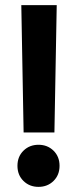

<svg xmlns="http://www.w3.org/2000/svg" viewBox="-20 -720 300 748"><path d="M48 -74Q48 -110 71.5 -133Q95 -156 130 -156Q165 -156 188.5 -133Q212 -110 212 -74Q212 -38 188.5 -15Q165 8 130 8Q95 8 71.5 -15Q48 -38 48 -74ZM63 -700H201L192 -204H72Z"/></svg>

Font: NT Somic Bold
Style: Regular
Weight: 700
Designer: Ravid Balaliev — lead type designer, mastering
Michael Voronin — secret advisor, marketing
Ivan Kovalenko — best boy
Foundry: NT Type
Version: Version 0.7